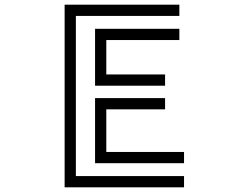

<svg xmlns="http://www.w3.org/2000/svg" viewBox="-20 -800 1040 820"><path d="M256 -780H746V-732H304V-48H766V0H256ZM386 -677H746V-629H434V-482H685V-434H386ZM386 -381H685V-333H434V-151H766V-103H386Z"/></svg>

Font: Train One
Style: Regular
Weight: 400
Designer: Fontworks Inc.
Foundry: Fontworks Inc.
Version: Version 1.100